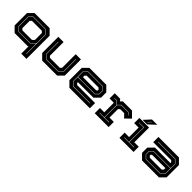

<svg xmlns="http://www.w3.org/2000/svg" viewBox="281 -2084 3669 3669"><g transform="rotate(45 2116.0 -249.5)"><path d="M674.5 189H533V-10L523.5 0H165.5L62.5 -103V-437L165.5 -540H571.5L674.5 -437ZM607.5 123V-400L533.5 -473.5H195L126 -405V-141L197.5 -70.5H513.5L600.5 -157.5V123ZM511 -77H200L133 -143V-403L197.5 -466.5H531L600.5 -398V-166.5ZM493 -141.5 533 -181.5V-368L502.5 -399H234.5L204 -368V-172L234.5 -141.5Z M910 0 807 -103V-540H948.5V-172L979 -141.5H1246L1276.5 -172V-540H1418V-103L1315 0ZM949 -67.5H1280.5L1351.5 -144V-473.5H1344.5V-146L1278 -74.5H951.5L880.5 -146.5V-473.5H873.5V-144.5Z M2103 -540 2206 -437V-294.5L2103 -191.5H1684.5V-172L1715 -141.5H2199V0H1646L1543 -103V-437L1646 -540ZM2067.5 -474H1680L1606.5 -401V-137L1676 -68H2134V-75H1678.5L1613.5 -139V-257H2075.5L2136 -317V-406ZM2065 -467 2129 -404V-319.5L2073.5 -264H1613.5V-399L1682.5 -467ZM2034 -398.5H1715L1684.5 -368V-328H2044L2065 -349V-368Z M2331 0.5V-140.5H2448V-391L2440.5 -398.5H2332V-539.5H2478.5L2512.5 -499.5L2551 -539.5H2798.5L2908 -430L2799 -324L2730 -398H2620L2589.5 -367.5V-140H2706.5V0.5ZM2392.5 -66.5H2645V-73.5H2522V-406.5L2580.5 -464.5H2768.5L2811 -417L2816 -421.5L2771 -471.5H2578L2518 -412L2462.5 -471.5H2392.5V-464.5H2459.5L2515 -405V-73.5H2392.5Z M2998 0V-141.5H3118V-398.5H2998V-540H3259V-141.5H3379V0ZM3058.5 -67H3319V-74H3188.5V-474H3058.5V-467H3181.5V-74H3058.5ZM3067 -556 3189 -688H3332.5L3190.5 -556ZM3159.5 -590H3166.5L3227 -653H3219.5Z M3609 0 3506 -103V-245.5L3609 -348.5H4027.5V-368L3997 -398.5H3513V-540H4066L4169 -437V-103L4066 0ZM3644.5 -66H4032L4105.5 -139V-403L4036 -472H3578V-465H4033.5L4098.5 -401V-283H3636.5L3576 -223V-134ZM3647 -73 3583 -136V-220.5L3638.5 -276H4098.5V-141L4029.5 -73ZM3678 -141.5H3997L4027.5 -172V-212H3668L3647 -191V-172Z"/></g></svg>

Font: Tourney Expanded ExtraBold
Style: Regular
Weight: 800
Width: 7
Designer: Tyler Finck
Foundry: Etcetera Type Co
Version: Version 1.010; ttfautohint (v1.8.3)